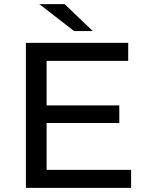

<svg xmlns="http://www.w3.org/2000/svg" viewBox="-20 -907 710 927"><path d="M428 -757 292 -887H170L338 -757ZM205 -87V-313H556V-398H205V-613H599V-700H105V0H613V-87Z"/></svg>

Font: AWKNG-Font Medium
Style: Regular
Weight: 500
Designer: Awakening Church
Foundry: Awakening Church
Version: Version 1.700;PS 001.700;hotconv 1.0.88;makeotf.lib2.5.64775